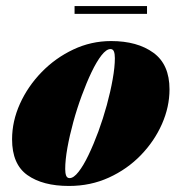

<svg xmlns="http://www.w3.org/2000/svg" viewBox="-20 -606 604 636"><path d="M208.5 10Q121.5 10 70.8 -26Q20 -62 20 -144.5Q20 -204.5 46.2 -262.5Q72.5 -320.5 118 -367.2Q163.5 -414 222.8 -442Q282 -470 348 -470Q435 -470 488.2 -431.2Q541.5 -392.5 541.5 -310Q541.5 -252 516.5 -195.2Q491.5 -138.5 446.5 -92Q401.5 -45.5 340.8 -17.8Q280 10 208.5 10ZM210.5 -16Q224 -16 240.2 -36.8Q256.5 -57.5 273.2 -92.5Q290 -127.5 305.8 -170.2Q321.5 -213 333.8 -257.8Q346 -302.5 353.2 -343.2Q360.5 -384 360.5 -413.5Q360.5 -428 357.2 -435.8Q354 -443.5 346 -443.5Q332.5 -443.5 316.2 -422.8Q300 -402 283.2 -367Q266.5 -332 250.8 -289.2Q235 -246.5 222.8 -201.8Q210.5 -157 203.2 -116.2Q196 -75.5 196 -46Q196 -32 199.2 -24Q202.5 -16 210.5 -16ZM227 -560V-586H467V-560Z"/></svg>

Font: Bodoni Moda 9pt Black
Style: Italic
Weight: 900
Italic angle: -13°
Designer: Owen Earl
Foundry: indestructible type
Version: Version 2.004